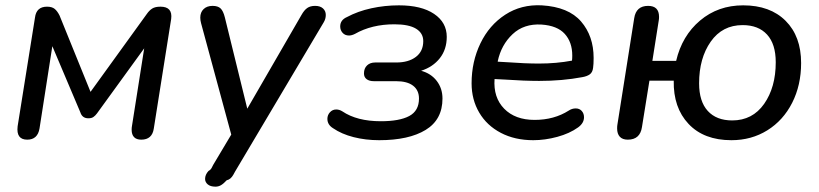

<svg xmlns="http://www.w3.org/2000/svg" viewBox="-20 -516 3068 719"><path d="M46 -43 111 -450Q116 -491 156 -491Q175 -491 185 -482.5Q195 -474 203 -458L319 -172L530 -464Q539 -477 550 -484Q561 -491 581 -491Q627 -491 621 -445L556 -35Q550 7 509 7Q491 7 482 -2.5Q473 -12 473 -30Q473 -38 474 -43L520 -335L343 -91Q337 -83 330 -78Q323 -73 311 -73Q288 -73 281 -95L176 -343L128 -35Q121 7 82 7Q40 7 46 -43Z M748 154Q748 138 761 124Q769 120 773 112L778 102L846 -12L733 -429Q730 -440 730 -450Q730 -470 742.5 -482Q755 -494 776 -494Q796 -494 806 -484.5Q816 -475 822 -451L906 -109L1109 -460Q1119 -478 1130.5 -486Q1142 -494 1160 -494Q1179 -494 1189.5 -484.5Q1200 -475 1200 -460Q1200 -445 1192 -432L860 127L854 138Q844 156 829 159Q817 172 807.5 177.5Q798 183 787 183Q768 183 758 174.5Q748 166 748 154Z M1227 -36Q1206 -49 1206 -71Q1206 -85 1215.5 -95.5Q1225 -106 1239 -106Q1251 -106 1262 -99Q1317 -62 1406 -62Q1476 -62 1512.5 -81.5Q1549 -101 1549 -147Q1549 -178 1527 -195Q1505 -212 1463 -212H1380Q1363 -212 1353 -219.5Q1343 -227 1343 -241Q1343 -260 1354.5 -271Q1366 -282 1385 -282H1464Q1510 -282 1537.5 -303Q1565 -324 1565 -362Q1565 -392 1538 -408.5Q1511 -425 1457 -425Q1372 -425 1309 -389Q1297 -383 1287 -383Q1272 -383 1263 -393Q1254 -403 1254 -417Q1254 -441 1279 -452Q1320 -474 1370.5 -485Q1421 -496 1474 -496Q1558 -496 1605.5 -464Q1653 -432 1653 -378Q1653 -331 1627 -298Q1601 -265 1557 -251Q1594 -241 1615.5 -213Q1637 -185 1637 -147Q1637 -68 1574 -29.5Q1511 9 1400 9Q1349 9 1304 -2.5Q1259 -14 1227 -36Z M1746 -204Q1746 -285 1779 -353.5Q1812 -422 1872 -461Q1932 -500 2009 -496Q2109 -490 2156 -435.5Q2203 -381 2203 -299Q2203 -275 2201 -262Q2199 -245 2188.5 -237.5Q2178 -230 2160 -227Q2086 -213 1999 -213Q1944 -213 1871 -218L1832 -220Q1827 -151 1868 -109Q1909 -67 1982 -67Q2055 -67 2110 -102Q2122 -110 2136 -110Q2150 -110 2158.5 -100.5Q2167 -91 2167 -77Q2167 -55 2145 -39Q2113 -16 2067 -3.5Q2021 9 1977 9Q1908 9 1855.5 -18.5Q1803 -46 1774.5 -94.5Q1746 -143 1746 -204ZM1879 -283Q1947 -278 1998 -278Q2064 -278 2122 -289Q2123 -296 2123 -308Q2123 -358 2095 -389Q2067 -420 2008 -424Q1942 -428 1899.5 -388Q1857 -348 1844 -287V-285Z M2503 -214H2412L2384 -40Q2377 7 2331 7Q2311 7 2301 -4Q2291 -15 2291 -35Q2291 -44 2292 -49L2355 -448Q2362 -494 2407 -494Q2448 -494 2448 -453Q2448 -445 2447 -440L2423 -288H2512Q2534 -382 2601.5 -439Q2669 -496 2763 -496Q2864 -496 2922 -438Q2980 -380 2980 -280Q2980 -197 2946.5 -131Q2913 -65 2853.5 -28Q2794 9 2719 9Q2616 9 2558.5 -52Q2501 -113 2503 -214ZM2885 -283Q2885 -351 2852.5 -386.5Q2820 -422 2761 -422Q2685 -422 2641.5 -360Q2598 -298 2598 -204Q2598 -136 2630.5 -100.5Q2663 -65 2722 -65Q2798 -65 2841.5 -127Q2885 -189 2885 -283Z"/></svg>

Font: SN Pro
Style: Italic
Weight: 400
Italic angle: -9°
Designer: Tobias Whetton
Foundry: Supernotes
Version: Version 1.003